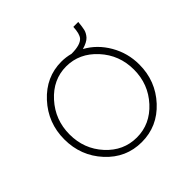

<svg xmlns="http://www.w3.org/2000/svg" viewBox="-159 -751 907 907"><g transform="rotate(-45 294.5 -297.0)"><path d="M408 -498Q470 -464 507.5 -399Q545 -334 545 -258Q545 -148 472 -69Q399 10 294 10Q189 10 116.5 -69Q44 -148 44 -258Q44 -368 117.5 -448Q191 -528 294 -528Q324 -528 354 -520Q414 -520 434 -543Q448 -560 450 -604H483Q480 -572 476 -556Q472 -540 458 -524Q443 -508 408 -498ZM141 -91Q204 -22 293 -22Q382 -22 446 -92Q510 -162 510 -259Q510 -356 446 -426Q382 -496 294 -496Q206 -496 142 -425Q78 -354 78 -257Q78 -160 141 -91Z"/></g></svg>

Font: Raleway-v4020 ExtraLight
Style: Regular
Weight: 275
Designer: Matt McInerney, Pablo Impallari, Rodrigo Fuenzalida
Foundry: Matt McInerney, Pablo Impallari, Rodrigo Fuenzalida
Version: Version 4.020;PS 004.020;hotconv 1.0.88;makeotf.lib2.5.64775